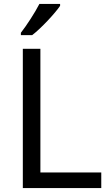

<svg xmlns="http://www.w3.org/2000/svg" viewBox="-20 -964 564 984"><path d="M288 -934V-944H182C159 -899 116 -833 87 -796V-784H145C192 -820 263 -897 288 -934ZM97 0H499V-80H187V-714H97Z"/></svg>

Font: Noto Sans EgyptHiero
Style: Regular
Weight: 400
Designer: Monotype Design Team
Foundry: Monotype Imaging Inc.
Version: Version 2.002